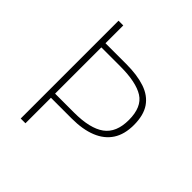

<svg xmlns="http://www.w3.org/2000/svg" viewBox="-180 -788 916 916"><g transform="rotate(45 278.0 -330.0)"><path d="M100 0V-660H132V-540H272Q346 -540 398 -522.5Q450 -505 477 -465.5Q504 -426 504 -360Q504 -297 477 -255.5Q450 -214 398 -193Q346 -172 272 -172H132V0ZM132 -200H260Q367 -200 418.5 -237.5Q470 -275 470 -360Q470 -447 418.5 -479.5Q367 -512 260 -512H132Z"/></g></svg>

Font: Source Sans 3
Style: Regular
Weight: 200
Designer: Paul D. Hunt
Foundry: Adobe
Version: Version 3.046;hotconv 1.0.118;makeotfexe 2.5.65603